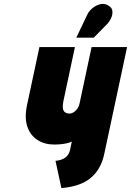

<svg xmlns="http://www.w3.org/2000/svg" viewBox="-20 -940 668 979"><path d="M524 -815Q538 -829 546.5 -847.5Q555 -866 553 -884Q551 -902 532 -912Q513 -924 491 -918.5Q469 -913 451 -898Q433 -883 425 -865L369 -748H458ZM512 -157 628 -700H447L386 -414Q384 -403 379 -393.5Q374 -384 366.5 -376.5Q359 -369 351 -365Q343 -361 335 -361Q320 -361 311 -368Q302 -375 300.5 -389Q299 -403 303 -423L362 -700H181L118 -405Q104 -339 119.5 -294Q135 -249 171.5 -226Q208 -203 256 -203Q274 -203 289 -204.5Q304 -206 318.5 -209Q333 -212 346 -218L337 -175Q334 -161 327 -151Q320 -141 310 -134.5Q300 -128 288 -124.5Q276 -121 263 -120L293 19Q391 11 443.5 -33.5Q496 -78 512 -157Z"/></svg>

Font: Advent Pro Black
Style: Italic
Weight: 900
Italic angle: -12°
Version: Version 3.000